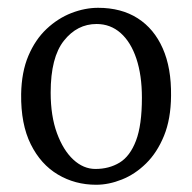

<svg xmlns="http://www.w3.org/2000/svg" viewBox="-20 -828 504 504"><path d="M232.5 -343Q177 -343 132 -369.8Q87 -396.5 60.8 -449.2Q34.5 -502 35.5 -581Q36.5 -639 54.5 -681.5Q72.5 -724 102.2 -752Q132 -780 167.5 -793.8Q203 -807.5 237.5 -807.5Q298.5 -807.5 341.5 -780Q384.5 -752.5 407.2 -701Q430 -649.5 429 -576.5Q428.5 -515.5 410.5 -471.5Q392.5 -427.5 363.5 -399Q334.5 -370.5 300 -356.8Q265.5 -343 232.5 -343ZM230.5 -384.5Q266.5 -384.5 294 -401.2Q321.5 -418 337 -458.8Q352.5 -499.5 352.5 -571.5Q352.5 -630.5 338 -674Q323.5 -717.5 296.8 -741.2Q270 -765 233.5 -765Q182.5 -765 147.8 -721.2Q113 -677.5 113 -585Q113 -523.5 129.5 -478.5Q146 -433.5 172.5 -409Q199 -384.5 230.5 -384.5Z"/></svg>

Font: Merriweather 20pt Light
Style: Regular
Weight: 300
Version: Version 2.100